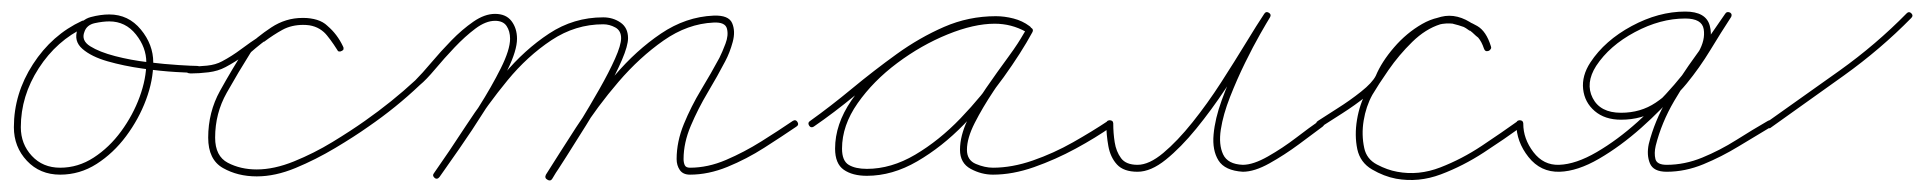

<svg xmlns="http://www.w3.org/2000/svg" viewBox="-20 -291 3327 332"><path d="M122 -255Q127 -257 130 -252Q132 -247 127 -244Q78 -221 47 -173Q16 -125 16 -71Q16 -42 35 -21.5Q54 -1 84 -1Q115 -1 142 -18.5Q169 -36 189.5 -64Q210 -92 221.5 -123.5Q233 -155 233 -183Q233 -209 215 -231.5Q197 -254 169 -254Q158 -254 144 -251Q130 -248 126 -236Q126 -236 126 -236Q126 -236 126 -236Q120 -221 136 -211Q152 -201 179 -194Q206 -187 235.5 -183.5Q265 -180 289 -178.5Q313 -177 321 -177Q321 -177 321 -177Q321 -177 321 -177Q327 -177 327 -171Q327 -165 321 -165Q310 -165 284 -166.5Q258 -168 226 -172.5Q194 -177 166 -185Q138 -193 122.5 -206.5Q107 -220 114 -240Q114 -240 114 -240Q114 -240 114 -240Q120 -257 137 -261.5Q154 -266 169 -266Q202 -266 223.5 -240Q245 -214 245 -183Q245 -152 232.5 -118.5Q220 -85 198 -55.5Q176 -26 147 -7.5Q118 11 84 11Q49 11 26.5 -13Q4 -37 4 -71Q4 -129 37 -180Q70 -231 122 -255Q122 -255 122 -255Q122 -255 122 -255Z M307 -177Q313 -177 313 -171Q313 -169 310.5 -172.5Q308 -176 310 -176Q323 -176 338 -177.5Q353 -179 364 -185Q364 -185 364 -185Q364 -185 364 -185Q364 -185 364 -185Q364 -185 364 -185Q381 -194 397 -206Q413 -218 430 -229Q430 -229 430 -229Q429 -229 429 -229Q448 -242 465 -251Q482 -260 505 -260Q530 -260 546.5 -246Q563 -232 573 -211Q576 -205 571 -203Q566 -200 563 -205Q551 -224 540 -236Q529 -248 503 -248Q477 -248 454 -232Q431 -216 413 -200Q413 -200 414 -200Q414 -201 414 -201Q392 -166 372 -130.5Q352 -95 352 -53Q352 -21 374 -9.5Q396 2 424 2Q454 2 488.5 -12Q523 -26 555 -45.5Q587 -65 611 -82Q615 -85 619 -80Q622 -76 617 -72Q593 -55 559.5 -35Q526 -15 491 -0.5Q456 14 424 14Q391 14 365.5 -0.5Q340 -15 340 -53Q340 -97 360.5 -134Q381 -171 404 -207Q404 -207 404 -208Q405 -208 405 -208Q424 -227 449 -243.5Q474 -260 503 -260Q532 -260 546 -246.5Q560 -233 573 -211Q576 -206 571 -203Q565 -200 563 -205Q554 -223 540 -235.5Q526 -248 505 -248Q484 -248 468.5 -239.5Q453 -231 437 -219Q437 -219 436 -219Q436 -219 436 -219Q420 -208 403.5 -196Q387 -184 370 -175Q370 -175 370 -175Q370 -175 370 -175Q370 -175 370 -175Q357 -168 340.5 -166Q324 -164 310 -164Q301 -164 301 -171Q301 -177 307 -177Z M617 -72Q613 -69 609 -74Q606 -78 611 -82Q658 -115 698 -152Q710 -164 726 -183Q742 -202 760.5 -221Q779 -240 798.5 -253.5Q818 -267 836 -267Q855 -267 864.5 -254.5Q874 -242 874 -224Q874 -204 858 -171Q842 -138 819 -101.5Q796 -65 774 -33.5Q752 -2 740 15Q736 20 732 17Q727 13 730 9Q742 -8 763.5 -39Q785 -70 807.5 -105.5Q830 -141 846 -173Q862 -205 862 -224Q862 -237 856 -246Q850 -255 836 -255Q820 -255 802 -241.5Q784 -228 766 -209Q748 -190 732.5 -171.5Q717 -153 706 -144Q665 -105 617 -72Q617 -72 617 -72Q617 -72 617 -72ZM732 17Q727 13 730 9Q756 -28 786 -74Q816 -120 851.5 -162.5Q887 -205 929.5 -233Q972 -261 1023 -261Q1040 -261 1053 -252Q1066 -243 1066 -225Q1066 -212 1055.5 -187.5Q1045 -163 1028.5 -133.5Q1012 -104 993.5 -74.5Q975 -45 959.5 -20.5Q944 4 935 17Q932 22 927 19Q922 16 925 11Q933 -2 948.5 -25.5Q964 -49 982 -78.5Q1000 -108 1016.5 -137Q1033 -166 1043.5 -189.5Q1054 -213 1054 -225Q1054 -238 1044 -243.5Q1034 -249 1023 -249Q975 -249 933.5 -221.5Q892 -194 857.5 -152Q823 -110 794 -65Q765 -20 740 15Q736 20 732 17ZM927 20Q921 17 924 11Q946 -24 976 -70.5Q1006 -117 1043 -160.5Q1080 -204 1123 -233Q1166 -262 1214 -264Q1240 -265 1246 -251Q1252 -237 1247 -218.5Q1242 -200 1234 -185Q1221 -160 1204 -131.5Q1187 -103 1174.5 -73.5Q1162 -44 1162 -16Q1162 -10 1164 -5.5Q1166 -1 1173 -1Q1204 -1 1235.5 -14.5Q1267 -28 1296.5 -46.5Q1326 -65 1351 -82Q1356 -85 1359 -80Q1362 -75 1357 -72Q1332 -55 1301.5 -35.5Q1271 -16 1238 -2.5Q1205 11 1173 11Q1161 11 1155.5 3Q1150 -5 1150 -16Q1150 -46 1162.5 -76.5Q1175 -107 1192.5 -136Q1210 -165 1224 -191Q1229 -201 1234.5 -215.5Q1240 -230 1237 -241.5Q1234 -253 1214 -252Q1169 -250 1127.5 -221Q1086 -192 1049.5 -149.5Q1013 -107 984 -61.5Q955 -16 935 18Q932 23 927 20Z M1387 -72Q1382 -69 1379 -74Q1376 -79 1381 -82Q1416 -107 1453.5 -138Q1491 -169 1530.5 -197.5Q1570 -226 1612.5 -244.5Q1655 -263 1702 -263Q1717 -263 1732.5 -259Q1748 -255 1760 -246Q1765 -243 1762 -238Q1759 -233 1754 -236Q1729 -250 1700 -250Q1664 -250 1618.5 -231.5Q1573 -213 1531.5 -182Q1490 -151 1463 -112.5Q1436 -74 1436 -34Q1436 -13 1447.5 -6Q1459 1 1479 1Q1521 1 1562.5 -23.5Q1604 -48 1641 -86.5Q1678 -125 1707 -166.5Q1736 -208 1755 -241Q1758 -246 1763 -243Q1768 -240 1765 -235Q1754 -215 1735.5 -188.5Q1717 -162 1698 -133.5Q1679 -105 1665.5 -78.5Q1652 -52 1652 -32Q1652 -14 1667.5 -7.5Q1683 -1 1697 -1Q1730 -1 1766 -13.5Q1802 -26 1835.5 -45Q1869 -64 1896 -82Q1896 -82 1896 -82Q1896 -82 1896 -82Q1900 -85 1904 -80Q1907 -76 1902 -72Q1875 -53 1840 -34Q1805 -15 1768 -2Q1731 11 1697 11Q1677 11 1658.5 1Q1640 -9 1640 -32Q1640 -56 1653 -83.5Q1666 -111 1685 -138.5Q1704 -166 1723.5 -192.5Q1743 -219 1755 -241Q1758 -246 1763 -243Q1768 -240 1765 -235Q1746 -200 1715.5 -157.5Q1685 -115 1647 -76Q1609 -37 1566 -12Q1523 13 1479 13Q1454 13 1439 2.5Q1424 -8 1424 -34Q1424 -76 1452 -117Q1480 -158 1523 -190.5Q1566 -223 1613.5 -242.5Q1661 -262 1700 -262Q1733 -262 1760 -246Q1765 -243 1762 -238Q1758 -233 1754 -236Q1742 -244 1728.5 -247.5Q1715 -251 1702 -251Q1657 -251 1615.5 -232.5Q1574 -214 1535 -185.5Q1496 -157 1459 -126.5Q1422 -96 1387 -72Q1387 -72 1387 -72Q1387 -72 1387 -72Z M1893 -77Q1893 -83 1899 -83Q1905 -83 1905 -77Q1905 -61 1907.5 -45Q1910 -29 1918.5 -17.5Q1927 -6 1947 -6Q1967 -6 1991.5 -26.5Q2016 -47 2042 -79.5Q2068 -112 2091.5 -148.5Q2115 -185 2134.5 -217Q2154 -249 2166 -267Q2169 -272 2174 -269Q2179 -266 2176 -261Q2171 -253 2159 -232Q2147 -211 2133 -182.5Q2119 -154 2107 -123.5Q2095 -93 2091 -67Q2087 -41 2095 -24Q2103 -7 2129 -6Q2129 -6 2129 -6Q2129 -6 2129 -6Q2147 -6 2172.5 -20.5Q2198 -35 2221.5 -53Q2245 -71 2261 -82Q2261 -82 2261 -82Q2261 -82 2261 -82Q2265 -85 2269 -80Q2272 -76 2267 -72Q2251 -60 2226 -41.5Q2201 -23 2175 -8.5Q2149 6 2129 6Q2129 6 2129 6Q2129 6 2129 6Q2098 4 2087 -13.5Q2076 -31 2078.5 -58.5Q2081 -86 2092.5 -117.5Q2104 -149 2118.5 -179.5Q2133 -210 2146.5 -233.5Q2160 -257 2166 -267Q2169 -272 2174 -269Q2179 -266 2176 -261Q2163 -241 2143.5 -208Q2124 -175 2099.5 -138Q2075 -101 2048.5 -68.5Q2022 -36 1996 -15Q1970 6 1947 6Q1923 6 1911.5 -6.5Q1900 -19 1896.5 -38.5Q1893 -58 1893 -77Q1893 -77 1893 -77Q1893 -77 1893 -77Z M2265 -72Q2260 -69 2257 -74Q2254 -79 2259 -82Q2271 -90 2292.5 -103.5Q2314 -117 2333.5 -132.5Q2353 -148 2359 -160Q2369 -184 2390.5 -209Q2412 -234 2439 -249.5Q2466 -265 2495 -262Q2495 -262 2495 -262Q2496 -262 2496 -262Q2519 -255 2534.5 -246Q2550 -237 2558 -211Q2559 -205 2554 -203Q2548 -201 2546 -207Q2542 -219 2536 -226Q2536 -226 2536 -226Q2536 -226 2536 -226Q2532 -229 2529 -232Q2526 -235 2522 -238Q2522 -238 2522 -238Q2521 -238 2521 -238Q2496 -257 2470.5 -249Q2445 -241 2422 -218.5Q2399 -196 2381 -170Q2363 -144 2353 -127Q2353 -127 2353 -127Q2353 -127 2353 -127Q2342 -107 2338 -82.5Q2334 -58 2339 -35Q2343 -16 2361 -6.5Q2379 3 2396 6Q2396 6 2396 6Q2396 6 2396 6Q2433 13 2470.5 -1.5Q2508 -16 2542.5 -39Q2577 -62 2605 -82Q2605 -82 2605 -82Q2605 -82 2605 -82Q2609 -85 2613 -80Q2616 -76 2611 -72Q2582 -51 2546 -27.5Q2510 -4 2471.5 10.5Q2433 25 2394 18Q2394 18 2394 18Q2394 18 2394 18Q2373 14 2352.5 2Q2332 -10 2327 -33Q2322 -57 2326.5 -84Q2331 -111 2343 -133Q2343 -133 2343 -133Q2343 -133 2343 -133Q2355 -153 2374.5 -181Q2394 -209 2419 -232Q2444 -255 2472 -262Q2500 -269 2529 -248Q2529 -248 2528 -248Q2528 -248 2528 -248Q2533 -245 2537 -241.5Q2541 -238 2544 -234Q2544 -234 2544 -234Q2544 -234 2544 -234Q2553 -225 2558 -211Q2560 -206 2554 -204Q2548 -202 2546 -207Q2539 -230 2526 -237.5Q2513 -245 2492 -250Q2492 -250 2493 -250Q2493 -250 2493 -250Q2468 -253 2443 -238Q2418 -223 2398.5 -200Q2379 -177 2369 -156Q2363 -141 2343 -125Q2323 -109 2301 -95Q2279 -81 2265 -72Q2265 -72 2265 -72Q2265 -72 2265 -72Z M2608 -83Q2614 -83 2614 -77Q2614 -51 2631.5 -28Q2649 -5 2676 -6Q2705 -7 2741 -28Q2777 -49 2812 -80.5Q2847 -112 2875 -144.5Q2903 -177 2917 -201Q2929 -222 2926 -240.5Q2923 -259 2894 -259Q2851 -259 2807 -235.5Q2763 -212 2740 -177Q2721 -147 2734 -121.5Q2747 -96 2783 -96Q2817 -96 2843 -113.5Q2869 -131 2890 -157.5Q2911 -184 2929 -213.5Q2947 -243 2963 -267Q2967 -272 2972 -269Q2976 -266 2973 -261Q2951 -226 2924 -190Q2897 -154 2875 -116.5Q2853 -79 2843 -39Q2840 -26 2842.5 -16Q2845 -6 2862 -6Q2893 -6 2923.5 -18.5Q2954 -31 2982.5 -49Q3011 -67 3037 -82Q3037 -82 3037 -82Q3037 -82 3037 -82Q3042 -85 3045 -80Q3048 -75 3043 -72Q3016 -56 2986.5 -38Q2957 -20 2925.5 -7Q2894 6 2862 6Q2839 6 2833 -8.5Q2827 -23 2831 -42Q2841 -82 2863.5 -120.5Q2886 -159 2913 -196Q2940 -233 2963 -267Q2966 -272 2971 -269Q2976 -265 2973 -261Q2956 -235 2937.5 -204.5Q2919 -174 2896.5 -146.5Q2874 -119 2846.5 -101.5Q2819 -84 2783 -84Q2755 -84 2737.5 -99Q2720 -114 2717.5 -137Q2715 -160 2730 -183Q2755 -221 2801.5 -246Q2848 -271 2894 -271Q2930 -271 2936.5 -246.5Q2943 -222 2927 -195Q2912 -170 2883 -136Q2854 -102 2818 -70Q2782 -38 2745 -16.5Q2708 5 2677 6Q2644 7 2623 -19.5Q2602 -46 2602 -77Q2602 -83 2608 -83Z M3043 -71Q3039 -67 3035 -72Q3032 -77 3037 -81Q3098 -124 3161 -169Q3224 -214 3277 -268Q3281 -272 3285 -268Q3289 -264 3285 -260Q3232 -206 3168.5 -160.5Q3105 -115 3043 -71Q3043 -71 3043 -71Q3043 -71 3043 -71Z"/></svg>

Font: FRB American Cursive Guidelines Arrows Thin
Style: Italic
Weight: 100
Italic angle: -25°
Version: Version 2.0;Modular Font Editor K font №1